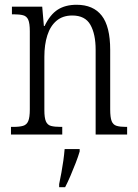

<svg xmlns="http://www.w3.org/2000/svg" viewBox="-20 -564 577 805"><path d="M26 0V-32H36Q62 -32 77 -36.5Q92 -41 98.5 -56.5Q105 -72 105 -105V-433Q105 -466 98.5 -481Q92 -496 77 -500Q62 -504 38 -504H30V-536H157L164 -455H167Q190 -503 222 -523.5Q254 -544 301 -544Q371 -544 406.5 -498.5Q442 -453 442 -355V-105Q442 -72 448 -56.5Q454 -41 468.5 -36.5Q483 -32 507 -32H513V0H381V-355Q381 -421 359 -460Q337 -499 283 -499Q243 -499 217 -477Q191 -455 178.5 -416Q166 -377 166 -326V-102Q166 -70 172.5 -55Q179 -40 194 -36Q209 -32 234 -32H241V0ZM228 208Q233 184 237.5 159.5Q242 135 245.5 110Q249 85 251 61H314V71Q308 92 297.5 119Q287 146 275.5 173Q264 200 253 221H228Z"/></svg>

Font: Noto Serif Khmer Condensed Light
Style: Regular
Weight: 300
Width: 3
Designer: Danh Hong and the Monotype Design Team
Foundry: Monotype Imaging Inc.
Version: Version 2.004